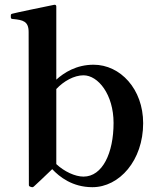

<svg xmlns="http://www.w3.org/2000/svg" viewBox="-20 -765 657 798"><path d="M369 -496C297 -496 246 -463 214 -434V-738C214 -743 211 -746 205 -745C170 -738 40 -711 31 -708C26 -707 25 -704 25 -701V-695C25 -689 26 -686 34 -686C75 -682 99 -677 99 -632L100 4C100 9 103 10 109 12C112 13 113 13 115 13C117 13 119 12 122 9C126 6 171 -37 197 -62C227 -30 281 13 364 13C476 13 575 -98 575 -253C575 -395 480 -496 369 -496ZM327 -31C292 -31 247 -52 214 -83V-395C245 -428 288 -452 327 -452C388 -452 452 -372 452 -254C452 -129 406 -31 327 -31Z"/></svg>

Font: Shippori Mincho OTF
Style: Bold
Weight: 800
Designer: FONTDASU
Foundry: FONTDASU / Google Inc. / but / Adobe
Version: Version 3.300;hotconv 1.0.109;makeotfexe 2.5.65596